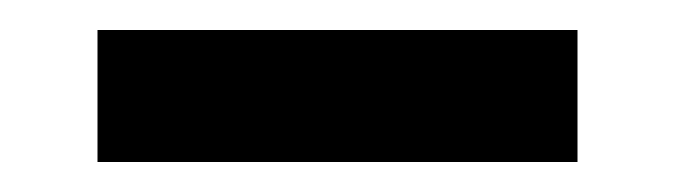

<svg xmlns="http://www.w3.org/2000/svg" viewBox="-20 -433 450 128"><path d="M365 -325V-413H45V-325Z"/></svg>

Font: Advent Pro
Style: SemiBold
Weight: 600
Designer: Andreas Kalpakidis
Foundry: Andreas Kalpakidis
Version: Version 2.002 2008